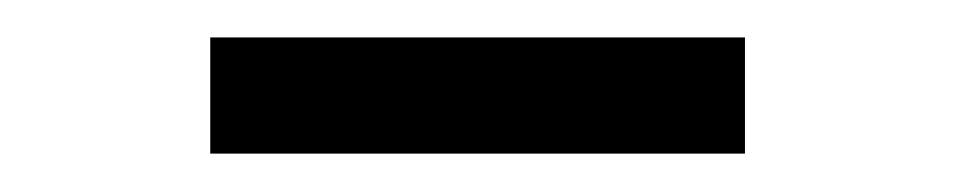

<svg xmlns="http://www.w3.org/2000/svg" viewBox="-20 -738 498 100"><path d="M368 -718.5V-658H89.5V-718.5Z"/></svg>

Font: Merriweather 24pt Light
Style: Regular
Weight: 300
Designer: Eben Sorkin
Foundry: Eben Sorkin
Version: Version 2.100